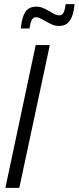

<svg xmlns="http://www.w3.org/2000/svg" viewBox="-20 -905 379 925"><path d="M6 0 152 -688H220L73 0ZM80 -768Q84 -805 92.5 -828Q101 -851 116 -862Q131 -873 155 -873Q173 -873 188.5 -866Q204 -859 220 -850Q232 -842 243.5 -836.5Q255 -831 266 -831Q279 -831 286 -844Q293 -857 296 -885H339Q336 -849 327 -826Q318 -803 303 -791.5Q288 -780 264 -780Q246 -780 231.5 -786.5Q217 -793 201 -802Q188 -809 176 -815.5Q164 -822 152 -822Q140 -822 133 -808.5Q126 -795 122 -768Z"/></svg>

Font: Saira ExtraCondensed
Style: Italic
Weight: 400
Width: 2
Italic angle: -12°
Designer: Hector Gatti with collaboration of the Omnibus-Type team
Foundry: Omnibus-Type
Version: Version 1.101